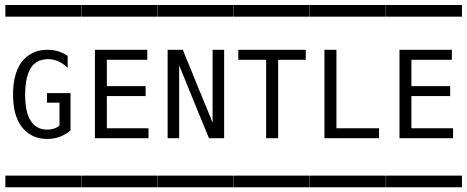

<svg xmlns="http://www.w3.org/2000/svg" viewBox="-20 -725 1916 788"><path d="M2.4 -704.6Q2.4 -704.6 8.3 -704.6H23.4H80.1H241.7H291H306.2Q306.2 -704.6 313 -704.6Q313.5 -704.1 313.5 -702.1V-693.8V-666V-659.2Q313.5 -659.2 313.5 -656.7Q313.5 -656.7 308.1 -656.7H293.9H237.8H75.2H24.9H9.8Q9.8 -656.7 2.9 -656.7Q2 -657.2 2 -659.2V-667V-695.3V-702.1Q2 -704.1 2.4 -704.6ZM269.5 -342.8V-231V-201.7V-193.8Q269.5 -193.8 269.5 -190.4Q269.5 -189.9 259.8 -182.1Q248 -173.3 230.5 -165.5Q204.6 -154.8 174.8 -154.8Q118.7 -154.8 83 -189Q35.6 -233.9 33.7 -326.7Q33.7 -326.7 33.7 -353.5Q38.6 -457.5 97.7 -498Q133.8 -522.9 182.6 -520.5Q205.1 -519.5 224.1 -512.7Q240.2 -506.3 249.5 -501Q250.5 -500.5 252.4 -499Q254.4 -497.6 255.4 -497.1L255.9 -496.6Q256.8 -496.1 257.3 -495.6Q257.8 -494.6 257.8 -491.7V-482.4V-446.8Q255.4 -448.7 250.2 -453.1Q245.1 -457.5 242.7 -459.5Q223.1 -474.1 202.6 -479Q186.5 -483.4 168.9 -481.9Q151.4 -480 140.6 -475.6Q106.9 -460.9 93.8 -418Q85 -390.6 83.5 -351.1Q82 -322.8 85.9 -291.5Q90.3 -257.3 102.1 -235.8Q110.4 -221.2 118.2 -213.9Q147 -187 191.9 -194.8Q204.6 -196.8 216.3 -203.6Q216.8 -204.1 218 -204.8Q219.2 -205.6 220.2 -206.1Q221.2 -206.5 222.2 -207.3Q223.1 -208 223.6 -209Q224.1 -210 224.1 -216.3V-235.4V-303.7H172.9V-342.8ZM2.4 -4.4H8.3H23.4H80.1H241.7H291H306.2H313Q313.5 -3.9 313.5 -2V5.9V34.2V41V43.5H308.1H293.9H237.8H75.2H24.9H9.8H2.9Q2 43 2 41V33.2V4.9V-2Q2 -3.9 2.4 -4.4Z M314.9 -704.6Q314.9 -704.6 320.8 -704.6H335.9H392.6H554.2H603.5H618.7Q618.7 -704.6 625.5 -704.6Q626 -704.1 626 -702.1V-693.8V-666V-659.2Q626 -659.2 626 -656.7Q626 -656.7 620.6 -656.7H606.4H550.3H387.7H337.4H322.3Q322.3 -656.7 315.4 -656.7Q314.5 -657.2 314.5 -659.2V-667V-695.3V-702.1Q314.5 -704.1 314.9 -704.6ZM369.6 -520.5H584.5V-479.5H418.5V-371.6H577.6V-330.6H418.5V-198.7H589.4V-157.7H369.6ZM314.9 -4.4Q314.9 -4.4 320.8 -4.4H335.9H392.6H554.2H603.5H618.7Q618.7 -4.4 625.5 -4.4Q626 -3.9 626 -2V5.9V34.2V41Q626 41 626 43.5Q626 43.5 620.6 43.5H606.4H550.3H387.7H337.4H322.3Q322.3 43.5 315.4 43.5Q314.5 43 314.5 41V33.2V4.9V-2Q314.5 -3.9 314.9 -4.4Z M627.4 -704.6Q627.4 -704.6 633.3 -704.6H648.4H705.1H866.7H916H931.2Q931.2 -704.6 938 -704.6Q938.5 -704.1 938.5 -702.1V-693.8V-666V-659.2Q938.5 -659.2 938.5 -656.7Q938.5 -656.7 933.1 -656.7H918.9H862.8H700.2H649.9H634.8Q634.8 -656.7 627.9 -656.7Q627 -657.2 627 -659.2V-667V-695.3V-702.1Q627 -704.1 627.4 -704.6ZM668 -520.5H713.9H725.6Q725.6 -520.5 730 -520.5Q731.4 -519.5 732.9 -514.6Q733.9 -512.2 735.8 -507.1Q737.8 -502 738.8 -499.5Q742.7 -489.7 751 -470Q759.3 -450.2 763.2 -440.4Q772.9 -416 792.7 -367.4Q812.5 -318.8 822.8 -294.4Q826.2 -286.1 833.3 -269.3Q840.3 -252.4 843.8 -244.1Q844.7 -241.7 846.2 -237.1Q847.7 -232.4 849.1 -228.8Q850.6 -225.1 852.5 -222.2V-520.5H899.9V-157.7H854.5H842.8H837.9Q836.9 -158.2 835.4 -163.1L829.6 -177.7Q826.2 -186.5 818.4 -204.6Q810.5 -222.7 807.1 -231.9Q794.4 -261.7 772 -317.6Q749.5 -373.5 744.6 -385.3Q726.6 -430.2 725.1 -433.1Q719.2 -445.8 718.3 -448.7Q716.3 -453.1 715.8 -456.5H715.3V-157.7H668ZM627.4 -4.4H633.3H648.4H705.1H866.7H916H931.2H938Q938.5 -3.9 938.5 -2V5.9V34.2V41V43.5H933.1H918.9H862.8H700.2H649.9H634.8H627.9Q627 43 627 41V33.2V4.9V-2Q627 -3.9 627.4 -4.4Z M939.9 -704.6Q939.9 -704.6 945.8 -704.6H960.9H1017.6H1179.2H1228.5H1243.7Q1243.7 -704.6 1250.5 -704.6Q1251 -704.1 1251 -702.1V-693.8V-666V-659.2Q1251 -659.2 1251 -656.7Q1251 -656.7 1245.6 -656.7H1231.4H1175.3H1012.7H962.4H947.3Q947.3 -656.7 940.4 -656.7Q939.5 -657.2 939.5 -659.2V-667V-695.3V-702.1Q939.5 -704.1 939.9 -704.6ZM958 -520.5H1234.9V-479.5H1121.6V-157.7H1072.3V-479.5H958ZM939.9 -4.4Q939.9 -4.4 945.8 -4.4H960.9H1017.6H1179.2H1228.5H1243.7Q1243.7 -4.4 1250.5 -4.4Q1251 -3.9 1251 -2V5.9V34.2V41Q1251 41 1251 43.5Q1251 43.5 1245.6 43.5H1231.4H1175.3H1012.7H962.4H947.3Q947.3 43.5 940.4 43.5Q939.5 43 939.5 41V33.2V4.9V-2Q939.5 -3.9 939.9 -4.4Z M1252.4 -704.6Q1252.4 -704.6 1258.3 -704.6H1273.4H1330.1H1491.7H1541H1556.2Q1556.2 -704.6 1563 -704.6Q1563.5 -704.1 1563.5 -702.1V-693.8V-666V-659.2Q1563.5 -659.2 1563.5 -656.7Q1563.5 -656.7 1558.1 -656.7H1543.9H1487.8H1325.2H1274.9H1259.8Q1259.8 -656.7 1252.9 -656.7Q1252 -657.2 1252 -659.2V-667V-695.3V-702.1Q1252 -704.1 1252.4 -704.6ZM1311.5 -520.5H1360.8V-198.7H1535.6V-157.7H1311.5ZM1252.4 -4.4Q1252.4 -4.4 1258.3 -4.4H1273.4H1330.1H1491.7H1541H1556.2Q1556.2 -4.4 1563 -4.4Q1563.5 -3.9 1563.5 -2V5.9V34.2V41Q1563.5 41 1563.5 43.5Q1563.5 43.5 1558.1 43.5H1543.9H1487.8H1325.2H1274.9H1259.8Q1259.8 43.5 1252.9 43.5Q1252 43 1252 41V33.2V4.9V-2Q1252 -3.9 1252.4 -4.4Z M1564.9 -704.6Q1564.9 -704.6 1570.8 -704.6H1585.9H1642.6H1804.2H1853.5H1868.7Q1868.7 -704.6 1875.5 -704.6Q1876 -704.1 1876 -702.1V-693.8V-666V-659.2Q1876 -659.2 1876 -656.7Q1876 -656.7 1870.6 -656.7H1856.4H1800.3H1637.7H1587.4H1572.3Q1572.3 -656.7 1565.4 -656.7Q1564.5 -657.2 1564.5 -659.2V-667V-695.3V-702.1Q1564.5 -704.1 1564.9 -704.6ZM1619.6 -520.5H1834.5V-479.5H1668.5V-371.6H1827.6V-330.6H1668.5V-198.7H1839.4V-157.7H1619.6ZM1564.9 -4.4Q1564.9 -4.4 1570.8 -4.4H1585.9H1642.6H1804.2H1853.5H1868.7Q1868.7 -4.4 1875.5 -4.4Q1876 -3.9 1876 -2V5.9V34.2V41Q1876 41 1876 43.5Q1876 43.5 1870.6 43.5H1856.4H1800.3H1637.7H1587.4H1572.3Q1572.3 43.5 1565.4 43.5Q1564.5 43 1564.5 41V33.2V4.9V-2Q1564.5 -3.9 1564.9 -4.4Z"/></svg>

Font: ERD_A
Style: Medium
Weight: 500
Version: Version 001.000